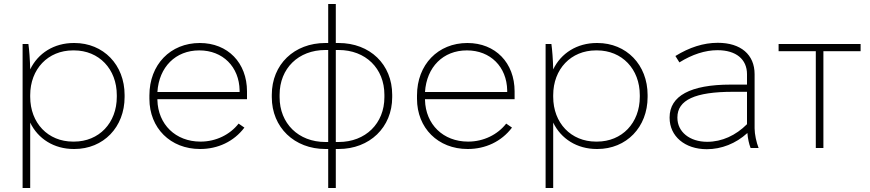

<svg xmlns="http://www.w3.org/2000/svg" viewBox="-20 -740 4350 960"><path d="M93 200H131V-127C170 -46 250 5 349 5H352C497 5 603 -104 603 -255V-265C603 -416 497 -525 352 -525H349C250 -525 170 -474 131 -393C130 -442 126 -492 122 -520H93ZM345 -32C220 -32 131 -125 131 -256V-264C131 -395 220 -488 345 -488H350C475 -488 564 -395 564 -264V-256C564 -125 475 -32 350 -32Z M980 5H981C1069 5 1149 -32 1202 -102L1173 -122C1130 -67 1060 -32 983 -32H982C858 -32 770 -118 767 -240V-244H1215V-283C1215 -426 1119 -525 979 -525C832 -525 727 -417 727 -263V-246C727 -100 832 5 980 5ZM767 -280C775 -405 858 -488 976 -488H977C1094 -488 1176 -406 1178 -288V-280Z M1621 -720V-525C1616 -525 1612 -525 1607 -525C1451 -525 1339 -418 1339 -266V-254C1339 -103 1452 5 1607 5C1609 5 1616 5 1621 5V200H1659V5C1663 5 1668 5 1673 5C1828 5 1941 -103 1941 -254V-266C1941 -418 1830 -525 1673 -525C1672 -525 1664 -525 1659 -525V-720ZM1378 -266C1378 -398 1472 -490 1607 -490C1609 -490 1618 -490 1621 -490V-30C1618 -30 1609 -30 1607 -30C1472 -30 1378 -123 1378 -254ZM1902 -266V-254C1902 -123 1808 -30 1673 -30C1668 -30 1664 -30 1659 -30V-490C1665 -490 1671 -490 1673 -490C1808 -490 1902 -398 1902 -266Z M2318 5H2319C2407 5 2487 -32 2540 -102L2511 -122C2468 -67 2398 -32 2321 -32H2320C2196 -32 2108 -118 2105 -240V-244H2553V-283C2553 -426 2457 -525 2317 -525C2170 -525 2065 -417 2065 -263V-246C2065 -100 2170 5 2318 5ZM2105 -280C2113 -405 2196 -488 2314 -488H2315C2432 -488 2514 -406 2516 -288V-280Z M2708 200H2746V-127C2785 -46 2865 5 2964 5H2967C3112 5 3218 -104 3218 -255V-265C3218 -416 3112 -525 2967 -525H2964C2865 -525 2785 -474 2746 -393C2745 -442 2741 -492 2737 -520H2708ZM2960 -32C2835 -32 2746 -125 2746 -256V-264C2746 -395 2835 -488 2960 -488H2965C3090 -488 3179 -395 3179 -264V-256C3179 -125 3090 -32 2965 -32Z M3514 6C3587 6 3659 -22 3717 -75C3719 -48 3725 -20 3733 0H3773C3762 -28 3753 -69 3753 -98V-369C3753 -467 3684 -526 3569 -526C3497 -526 3427 -503 3357 -460L3377 -428C3441 -468 3506 -489 3567 -489H3568C3660 -489 3715 -444 3715 -369V-317H3633C3432 -317 3328 -260 3328 -153V-151C3328 -59 3404 6 3514 6ZM3516 -31C3428 -31 3367 -81 3367 -151V-153C3367 -240 3456 -281 3644 -281H3715V-119C3659 -63 3590 -31 3516 -31Z M4059 0H4097V-484H4283V-520H3873V-484H4059Z"/></svg>

Font: Fixel Display ExtraLight
Style: Regular
Weight: 200
Designer: AlfaBravo + MacPaw
Foundry: Kyrylo Tkachov, Marchela Mozhyna, Serhii Makarenko, Maria Weinstein, Zakhar Kryvoshyya
Version: Version 1.211